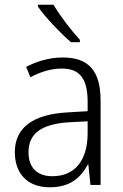

<svg xmlns="http://www.w3.org/2000/svg" viewBox="-20 -878 523 815"><path d="M207 -858H141V-850C170 -807 236 -738 281 -699H319V-709C283 -748 234 -812 207 -858ZM246 -634C190 -634 136 -618 91 -594L109 -550C154 -574 198 -587 242 -587C316 -587 352 -548 352 -445V-406L268 -401C122 -393 43 -338 43 -232C43 -142 96 -83 191 -83C278 -83 322 -123 353 -180H355L364 -93H407V-451C407 -578 356 -634 246 -634ZM274 -359 352 -363V-310C351 -198 299 -130 202 -130C139 -130 101 -165 101 -232C101 -312 157 -352 274 -359Z"/></svg>

Font: Noto Sans Kannada UI SemiCondensed Light
Style: Regular
Weight: 300
Width: 4
Designer: Jelle Bosma - Monotype Design Team
Foundry: Monotype Imaging Inc.
Version: Version 2.005